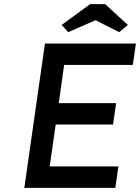

<svg xmlns="http://www.w3.org/2000/svg" viewBox="-20 -911 679 931"><path d="M265 -411H543L528 -307H250L221 -104H554L539 0H98L198 -700H639L624 -596H291ZM311 -755 279 -790 417 -891H490L600 -790L558 -755L443 -813Z"/></svg>

Font: Lexend
Style: Italic
Weight: 400
Italic angle: -8.13011°
Designer: Bonnie Shaver-Troup, Thomas Jockin
Foundry: Lexend
Version: Version 1.007